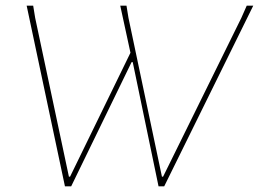

<svg xmlns="http://www.w3.org/2000/svg" viewBox="-20 -657 913 677"><path d="M873 -637 559 0H539L448 -438H444L231 0H209L74 -637H97L104 -594L223 -34H227L440 -471L404 -637H426L433 -594L551 -34H555L831 -594L850 -637Z"/></svg>

Font: Alegreya Sans SC Thin
Style: Italic
Weight: 100
Italic angle: -7°
Designer: Juan Pablo del Peral
Foundry: Huerta Tipografica
Version: Version 2.007